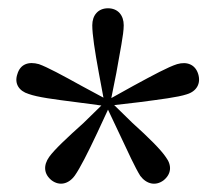

<svg xmlns="http://www.w3.org/2000/svg" viewBox="-20 -839 520 464"><path d="M230 -603 178 -631C131 -657 94 -677 74 -684C49 -691 29 -684 22 -660C14 -637 26 -619 49 -612C71 -604 110 -599 165 -592L225 -584L182 -542C142 -506 112 -478 99 -460C84 -439 86 -418 105 -403C124 -389 146 -394 161 -415C173 -432 192 -469 215 -518L241 -574L267 -519C290 -470 307 -433 319 -414C334 -394 356 -389 375 -403C394 -418 396 -439 381 -459C369 -477 340 -506 300 -542L256 -585L316 -592C369 -599 410 -604 431 -611C455 -618 466 -637 459 -660C452 -683 432 -691 408 -684C386 -677 351 -658 303 -632L249 -602L261 -662C270 -715 279 -755 279 -778C279 -802 265 -819 241 -819C217 -819 203 -802 203 -778C203 -756 209 -716 219 -662Z"/></svg>

Font: Noto Serif KR Medium
Style: Regular
Weight: 500
Designer: Ryoko NISHIZUKA 西塚涼子 (kana & ideographs); Frank Grießhammer (Latin, Greek & Cyrillic); Wenlong ZHANG 张文龙 (bopomofo); San
Foundry: Adobe
Version: Version 2.001;hotconv 1.1.0;makeotfexe 2.6.0